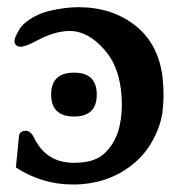

<svg xmlns="http://www.w3.org/2000/svg" viewBox="-20 -483 477 524"><path d="M188.5 20.5H177.7Q95.2 20.5 23.4 -25.9L31.7 -110.8Q33.2 -126 50.8 -126H53.7Q64.5 -123 71.3 -110.4Q89.4 -71.8 117.7 -55.2Q144 -38.6 184.1 -38.6Q189 -38.6 194.3 -39.1Q240.7 -41 266.1 -65.4Q288.6 -86.4 301.3 -121.1Q312.5 -154.8 312.5 -196.8Q312.5 -210 311.5 -224.1Q306.2 -292 274.9 -335Q233.4 -389.6 184.6 -397.5Q177.2 -398.4 169.4 -398.4Q129.4 -398.4 80.6 -372.1Q49.3 -355.5 36.6 -355.5Q28.3 -355.5 24.4 -359.4Q19.5 -364.3 19.5 -370.6Q19.5 -378.4 26.9 -392.1Q32.7 -403.8 36.6 -408.4Q40.5 -413.1 44.4 -417Q73.7 -443.4 115.5 -453.4Q157.2 -463.4 195.3 -463.4Q288.1 -462.9 351.6 -411.4Q415 -359.9 424.3 -265.6Q426.3 -245.6 426.3 -225.6Q426.3 -198.7 422.9 -173.8Q416 -129.9 389.2 -86.9Q359.9 -40.5 307.9 -11.2Q255.9 18.1 188.5 20.5ZM182.1 -284.7Q244.1 -284.7 244.1 -225.1Q244.1 -165 182.1 -165Q119.6 -165 119.6 -225.1Q119.6 -284.7 182.1 -284.7Z"/></svg>

Font: Caudex
Style: Bold
Weight: 700
Version: Version 1.01